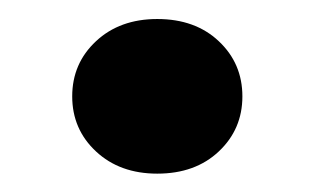

<svg xmlns="http://www.w3.org/2000/svg" viewBox="-20 -180 343 205"><path d="M57.1 -77.1Q57.1 -112.3 82.5 -136Q107.9 -159.7 147.9 -159.7Q188.5 -159.7 213.6 -136Q238.8 -112.3 238.8 -77.1Q238.8 -42 213.6 -18.3Q188.5 5.4 147.9 5.4Q107.9 5.4 82.5 -18.3Q57.1 -42 57.1 -77.1Z"/></svg>

Font: Roboto Condensed Black
Style: Regular
Weight: 900
Designer: Christian Robertson
Foundry: Google
Version: Version 3.008; 2023